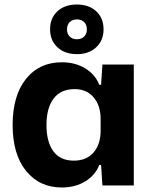

<svg xmlns="http://www.w3.org/2000/svg" viewBox="-20 -822 676 851"><path d="M254 9Q155 9 95.5 -64.5Q36 -138 36 -268Q36 -398 95 -472Q154 -546 254 -546Q314 -546 358.5 -518.5Q403 -491 420 -446H428L434 -536H573V0H434L428 -91H420Q403 -46 358.5 -18.5Q314 9 254 9ZM307 -110Q364 -110 395 -146.5Q426 -183 426 -242V-295Q426 -354 395 -390.5Q364 -427 311 -427Q249 -427 217.5 -385Q186 -343 186 -268Q186 -193 216.5 -151.5Q247 -110 307 -110ZM321 -582Q267 -582 234.5 -612.5Q202 -643 202 -692Q202 -742 234.5 -772Q267 -802 321 -802Q374 -802 406.5 -772Q439 -742 439 -692Q439 -643 406.5 -612.5Q374 -582 321 -582ZM289 -660Q301 -648 321 -648Q341 -648 353 -660Q365 -672 365 -692Q365 -712 353 -724Q341 -736 321 -736Q301 -736 289 -724Q277 -712 277 -692Q277 -672 289 -660Z"/></svg>

Font: Mona Sans
Style: Bold
Weight: 700
Designer: Deni Anggara
Foundry: GitHub
Version: Version 2.000;Glyphs 3.2.3 (3260)